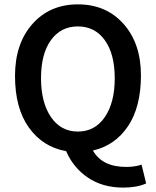

<svg xmlns="http://www.w3.org/2000/svg" viewBox="-20 -686 714 880"><path d="M544.9 173.8Q450.7 173.8 383.3 128.4Q315.9 83 283.2 6.8Q176.3 -12.2 112.5 -101.1Q48.8 -189.9 48.8 -337.9Q48.8 -485.8 128.4 -575.9Q208 -666 337.4 -666Q466.8 -666 546.4 -576.2Q626 -486.3 626 -340.8Q626 -195.3 566.4 -107.2Q506.8 -19 405.8 3.9Q448.7 79.1 558.1 79.1Q597.2 79.1 628.9 68.8L649.9 154.8Q607.9 173.8 544.9 173.8ZM213.4 -149.7Q258.8 -83 336.9 -83Q415 -83 460.4 -149.4Q505.9 -215.8 505.9 -327.1Q505.9 -438.5 460.4 -501.7Q415 -564.9 336.9 -564.9Q258.8 -564.9 213.4 -502Q168 -439 168 -327.6Q168 -216.3 213.4 -149.7Z"/></svg>

Font: SourceSansPro-Semibold
Style: Regular
Weight: 600
Designer: Paul D. Hunt
Foundry: Adobe Systems Incorporated
Version: Version 2.020;PS 2.0;hotconv 1.0.86;makeotf.lib2.5.63406